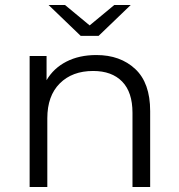

<svg xmlns="http://www.w3.org/2000/svg" viewBox="-20 -751 717 771"><path d="M99 0V-526H167V-429Q195 -477 246.5 -503.5Q298 -530 367 -530Q463 -530 523 -474Q583 -418 583 -305V0H512V-298Q512 -381 470.5 -423.5Q429 -466 354 -466Q270 -466 220 -416Q170 -366 170 -276V0ZM304 -607 175 -731H241L340 -649L439 -731H505L376 -607Z"/></svg>

Font: Montserrat
Style: Regular
Weight: 400
Designer: Julieta Ulanovsky
Foundry: Julieta Ulanovsky
Version: Version 9.000; ttfautohint (v1.8.4.7-5d5b)